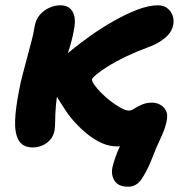

<svg xmlns="http://www.w3.org/2000/svg" viewBox="-20 -546 690 724"><path d="M463 158Q426 158 412 135.5Q398 113 404 85Q407 72 413.5 52Q420 32 431.5 7Q443 -18 460 -44L492 -20Q480 -11 471 -5Q462 1 451 3.5Q440 6 420 6Q392 6 364 -6.5Q336 -19 310.5 -39.5Q285 -60 263.5 -83.5Q242 -107 227 -130Q215 -148 201 -170.5Q187 -193 180 -219Q173 -245 178 -270Q180 -284 187.5 -297Q195 -310 209 -322Q223 -335 253.5 -360Q284 -385 324.5 -413.5Q365 -442 410 -467.5Q455 -493 498 -509.5Q541 -526 576 -526Q597 -526 611 -515Q625 -504 631 -487Q637 -470 633 -452Q628 -424 601 -402Q574 -380 539 -368Q493 -351 454.5 -332.5Q416 -314 388 -296.5Q360 -279 344 -265.5Q328 -252 327 -247Q326 -240 335.5 -226.5Q345 -213 361.5 -196Q378 -179 398 -164Q418 -149 436 -139Q454 -129 466 -129Q475 -129 486.5 -136.5Q498 -144 515 -151.5Q532 -159 554 -159Q568 -159 582.5 -152Q597 -145 605.5 -129.5Q614 -114 608 -88Q603 -61 585.5 -24.5Q568 12 549 62Q532 103 513 130.5Q494 158 463 158ZM104 10Q66 10 50.5 -17Q35 -44 37 -92.5Q39 -141 52 -205Q57 -234 65.5 -265.5Q74 -297 82.5 -329.5Q91 -362 99 -391.5Q107 -421 110 -444Q115 -473 130.5 -490.5Q146 -508 166.5 -517Q187 -526 207 -526Q239 -526 252.5 -504Q266 -482 261 -447Q256 -412 244 -371.5Q232 -331 220 -293Q208 -255 202 -225Q193 -176 190.5 -143.5Q188 -111 188 -89Q188 -67 185 -50Q180 -30 167 -16.5Q154 -3 137.5 3.5Q121 10 104 10Z"/></svg>

Font: Shantell Sans
Style: Bold Italic
Weight: 700
Italic angle: -11°
Designer: Stephen Nixon, Anya Danilova, Shantell Martin
Foundry: Arrow Type
Version: Version 1.011;[c5ecc13dd]